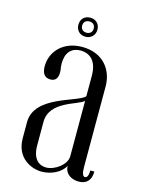

<svg xmlns="http://www.w3.org/2000/svg" viewBox="-99 -676 547 740"><g transform="rotate(15 174.5 -306.0)"><path d="M131 -579C131 -557 146 -541 169 -541C191 -541 207 -557 207 -579C207 -602 191 -617 169 -617C146 -617 131 -602 131 -579ZM146 -579C146 -594 155 -602 169 -602C183 -602 192 -594 192 -579C192 -566 183 -557 169 -557C155 -557 146 -566 146 -579ZM47 -391C47 -370 53 -347 81 -347C111 -347 114 -376 108 -405C105 -438 112 -484 165 -485C204 -485 232 -460 232 -402V-320C202 -289 37 -271 37 -165V-101C37 -21 100 5 140 5C177 5 217 -13 232 -43C232 -11 259 5 288 5C319 5 337 -13 337 -48H321C321 -29 316 -18 307 -18C299 -18 294 -30 294 -53V-376C294 -444 250 -500 168 -500C92 -500 47 -449 47 -391ZM232 -302V-81C232 -47 187 -15 153 -15C127 -15 98 -31 98 -89V-182C98 -267 211 -280 232 -302Z"/></g></svg>

Font: Emberly
Style: Regular
Weight: 400
Designer: Rajesh Rajput
Foundry: Rajesh Rajput
Version: Version 1.000